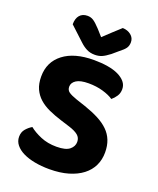

<svg xmlns="http://www.w3.org/2000/svg" viewBox="-156 -934 858 1044"><g transform="rotate(20 273.0 -412.0)"><path d="M252 -111Q305 -111 327.5 -129.5Q350 -148 350 -174Q350 -198 332.5 -212.5Q315 -227 280 -238L229 -254Q187 -267 153 -282.5Q119 -298 95 -319.5Q71 -341 57.5 -370.5Q44 -400 44 -442Q44 -526 107.5 -575Q171 -624 284 -624Q327 -624 363.5 -618Q400 -612 426 -599.5Q452 -587 467 -569Q482 -551 482 -527Q482 -504 470.5 -486.5Q459 -469 444 -457Q421 -473 383 -484Q345 -495 300 -495Q252 -495 229 -480Q206 -465 206 -442Q206 -422 221 -411.5Q236 -401 268 -390L322 -372Q369 -356 404.5 -337.5Q440 -319 464 -295.5Q488 -272 500 -241.5Q512 -211 512 -172Q512 -130 495.5 -95.5Q479 -61 446.5 -36Q414 -11 366.5 3Q319 17 257 17Q211 17 172 9.5Q133 2 104.5 -12Q76 -26 59.5 -46.5Q43 -67 43 -93Q43 -120 58.5 -138Q74 -156 93 -167Q120 -145 160.5 -128Q201 -111 252 -111ZM277 -754Q300 -775 324 -798Q348 -821 371 -841Q400 -840 419.5 -824Q439 -808 439 -783Q439 -763 429.5 -749Q420 -735 395 -716L361 -687Q335 -667 317 -659.5Q299 -652 277 -652Q250 -652 229.5 -662.5Q209 -673 191 -690L108 -767Q108 -801 124 -819.5Q140 -838 169 -838Q188 -838 203.5 -828Q219 -818 245 -790Z"/></g></svg>

Font: Baloo Bhai 2
Style: Bold
Weight: 700
Designer: Supriya Tembe, Noopur Datye and Ek Type
Foundry: Ek Type
Version: Version 1.640;PS 1.000;hotconv 16.6.51;makeotf.lib2.5.65220;